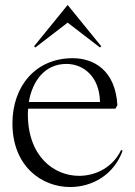

<svg xmlns="http://www.w3.org/2000/svg" viewBox="-20 -739 543 772"><path d="M262 13C351 13 438 -36 473 -133L467 -136C435 -68 367 -32 298 -32C197 -32 92 -110 92 -280L93 -302H444L452 -316C444 -456 358 -505 272 -505C123 -505 30 -392 30 -243C30 -71 147 13 262 13ZM122 -548 252 -648 382 -548 387 -553 252 -719 117 -553ZM96 -329C110 -414 161 -482 247 -482C314 -482 380 -433 382 -329Z"/></svg>

Font: Sinistre
Style: Regular
Weight: 400
Designer: Jules Durand
Foundry: Collletttivo
Version: Version 69.420;Glyphs 3.2 (3217)